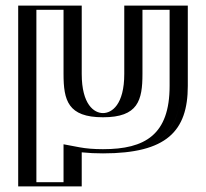

<svg xmlns="http://www.w3.org/2000/svg" viewBox="-20 -533 736 686"><path d="M247 -269C247 -168 274 -129 348 -129C422 -129 449 -168 449 -269V-513H626V-226C626 -54 540 15 348 15C310.3 15 276.7 12.3 247 6.8V133H70V-513H247ZM232 -269C232 -165.2 263.9 -114 348 -114C432.1 -114 464 -165.2 464 -269V-498H611V-226C611 -62.5 535.1 0 348 0C311 0 278.3 -2.6 249.8 -8L232 -11.3V118H85V-498H232ZM232 -269V-498H85V118H232V-11.3L249.8 -8C278.3 -2.6 311 0 348 0C535.1 0 611 -62.5 611 -226V-498H464V-269C464 -165.2 432.1 -114 348 -114C263.9 -114 232 -165.2 232 -269ZM247 -269V-513H70V133H247V6.8C276.7 12.3 310.3 15 348 15C539.9 15 626 -54.2 626 -226V-513H449V-269C449 -168.2 421.6 -129 348 -129C274.4 -129 247 -168.2 247 -269ZM207 -269C207 -174.4 222.6 -114 348 -114C473.4 -114 489 -174.4 489 -269V-498H586V-226C586 -51.9 498.9 0 348 0C315.3 0 288.2 -2.3 264.9 -6.6L207 -17.5V118H110V-498H207ZM272 -269V-513H45V133H272V11.3C297.1 13.9 321.3 15 348 15C575.6 15 651 -64.6 651 -226V-513H424V-269C424 -158.8 379.4 -129 348 -129C316.6 -129 272 -158.8 272 -269Z"/></svg>

Font: Hussar Outliner
Style: Regular
Weight: 700
Foundry: Cannot Into Space Fonts
Version: Version 0.92